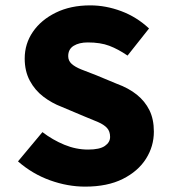

<svg xmlns="http://www.w3.org/2000/svg" viewBox="-20 -683 640 715"><path d="M297 12Q232 12 166.5 -11.5Q101 -35 47 -82L138 -191Q176 -162 219.5 -144Q263 -126 308 -126Q351 -126 370.5 -139.5Q390 -153 390 -173Q390 -194 378.5 -206.5Q367 -219 345 -228.5Q323 -238 293 -250L210 -285Q173 -299 141.5 -323Q110 -347 91 -382.5Q72 -418 72 -465Q72 -520 102.5 -564.5Q133 -609 188 -636Q243 -663 316 -663Q374 -663 431.5 -641.5Q489 -620 535 -577L455 -476Q420 -500 387 -512.5Q354 -525 307 -525Q275 -525 254.5 -512.5Q234 -500 234 -474Q234 -457 246.5 -445.5Q259 -434 282.5 -424.5Q306 -415 338 -403L415 -371Q459 -355 489.5 -330.5Q520 -306 536.5 -272.5Q553 -239 553 -193Q553 -138 523.5 -91.5Q494 -45 437 -16.5Q380 12 297 12Z"/></svg>

Font: Source Code Pro ExtraLight ExtraBold
Style: Regular
Weight: 800
Monospace: yes
Version: Version 1.018;hotconv 1.0.116;makeotfexe 2.5.65601